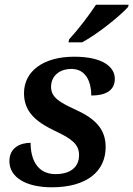

<svg xmlns="http://www.w3.org/2000/svg" viewBox="-20 -786 567 816"><path d="M271 -606H329C396 -642 491 -719 524 -756L527 -766H388C358 -720 310 -658 274 -619ZM200 10C348 10 429 -57 429 -161C429 -236 387 -281 301 -320C231 -352 197 -373 197 -417C197 -460 229 -493 284 -493C348 -493 368 -433 368 -380C430 -380 468 -402 468 -451C468 -499 421 -545 295 -545C164 -545 82 -483 82 -390C82 -312 131 -269 213 -230C283 -197 316 -174 316 -127C316 -74 277 -46 216 -46C139 -46 110 -108 110 -179C68 -179 20 -160 20 -101C20 -32 91 10 200 10Z"/></svg>

Font: Noto Serif SemiBold
Style: Italic
Weight: 600
Italic angle: -12°
Designer: Monotype Design Team
Foundry: Monotype Imaging Inc.
Version: Version 2.014